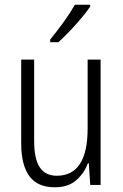

<svg xmlns="http://www.w3.org/2000/svg" viewBox="-20 -785 521 815"><path d="M407 -532V0H363L357 -92H353Q337 -49 303 -19.5Q269 10 213 10Q139 10 104.5 -37.5Q70 -85 70 -176V-532H125V-186Q125 -110 149 -74.5Q173 -39 221 -39Q352 -39 352 -240V-532ZM363 -757Q348 -735 324.5 -707Q301 -679 275 -652Q249 -625 228 -606H193V-617Q223 -654 250.5 -692Q278 -730 298 -765H363Z"/></svg>

Font: Noto Sans Telugu Condensed Light
Style: Regular
Weight: 300
Width: 3
Designer: Jelle Bosma - Monotype Design Team
Foundry: Monotype Imaging Inc.
Version: Version 2.005; ttfautohint (v1.8.4.7-5d5b)